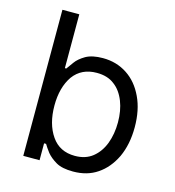

<svg xmlns="http://www.w3.org/2000/svg" viewBox="-109 -819 840 923"><g transform="rotate(15 310.5 -358.0)"><path d="M172 -727V-459H179L205 -495Q220 -516 252 -535Q284 -553 337 -553Q405 -553 458 -518Q510 -484 540 -420Q570 -357 570 -271Q570 -186 540 -121Q509 -57 458 -23Q408 11 338 11Q284 11 254 -6Q223 -24 205 -46Q187 -70 179 -84H169V0H88V-727ZM211 -122Q251 -64 327 -64Q380 -64 415 -92Q450 -120 468 -167Q486 -215 486 -273Q486 -331 468 -377Q449 -425 415 -450Q381 -477 327 -477Q251 -477 210 -421Q170 -363 170 -273Q170 -181 211 -122Z"/></g></svg>

Font: Sinter
Style: Regular
Weight: 400
Foundry: Adobe & rsms
Version: Version 1.000